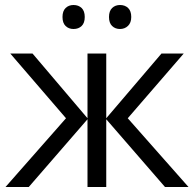

<svg xmlns="http://www.w3.org/2000/svg" viewBox="-20 -748 776 768"><path d="M274 -632Q294 -632 306.5 -644Q319 -656 319 -680Q319 -704 306.5 -716Q294 -728 274 -728Q255 -728 242.5 -716Q230 -704 230 -680Q230 -656 242.5 -644Q255 -632 274 -632ZM460 -632Q479 -632 492 -644.5Q505 -657 505 -680Q505 -704 492.5 -716Q480 -728 460 -728Q441 -728 428.5 -716Q416 -704 416 -680Q416 -656 428.5 -644Q441 -632 460 -632ZM110 -534H21L244 -275L2 0H95L330 -271V0H405V-271L640 0H734L491 -275L715 -534H626L405 -275V-534H330V-275Z"/></svg>

Font: OpenSansMMV
Style: Regular
Weight: 400
Designer: Steve Matteson
Foundry: Ascender Corporation
Version: Version 4.000